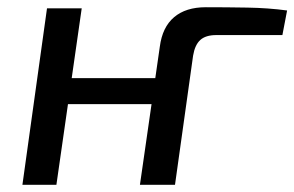

<svg xmlns="http://www.w3.org/2000/svg" viewBox="-20 -511 814 531"><path d="M206 -488 136 0H42L110 -488ZM419 -295 408 -223H163L173 -295ZM549 -491Q605 -491 664 -490Q723 -489 774 -482L761 -414H578Q549 -414 534 -400.5Q519 -387 514 -357L464 0H367L422 -382Q429 -436 461.5 -463.5Q494 -491 549 -491Z"/></svg>

Font: Exo 2 Medium
Style: Italic
Weight: 500
Italic angle: -8°
Designer: Natanael Gama
Foundry: Natanael Gama
Version: Version 2.010